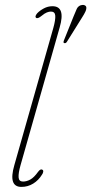

<svg xmlns="http://www.w3.org/2000/svg" viewBox="-20 -744 367 772"><path d="M220 -634 62.5 -79.5Q53.5 -47.5 54.8 -30.8Q56 -14 72.5 -14Q87 -14 102 -22.2Q117 -30.5 133 -53Q143 -66.5 150.5 -61.5Q154.5 -59.5 153.8 -53.5Q153 -47.5 149 -42Q135 -19 113.5 -5.8Q92 7.5 66 7.5Q12.5 7.5 37.5 -79.5L194.5 -632Q203.5 -664.5 202.2 -681Q201 -697.5 184.5 -697.5Q177.5 -697.5 168.5 -694Q159.5 -690.5 147.5 -680.5Q131 -667 125 -672.5Q121.5 -675.5 123.5 -680.8Q125.5 -686 130 -691Q140 -701.5 156.2 -710.2Q172.5 -719 191 -719Q244.5 -719 220 -634ZM276 -678.5Q283.5 -697 288.5 -708Q293.5 -719 305 -723Q313.5 -725.5 319.8 -723Q326 -720.5 327 -715Q328 -707 323 -696.5Q318 -686 310.5 -674.5L249 -576Q245 -569.5 239 -570.5Q233 -571 237 -581.5Z"/></svg>

Font: Fraunces144ptSuperSoftThinItalic
Style: Italic
Weight: 100
Italic angle: -16°
Version: Version 1.000;[0bf87f6ff]